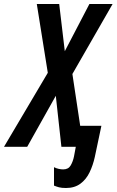

<svg xmlns="http://www.w3.org/2000/svg" viewBox="-78 -734 583 960"><path d="M252 206Q230 206 217 202.5Q204 199 192 194V102Q204 108 216 110.5Q228 113 238 113Q264 113 275.5 93Q287 73 292 48L301 0H229L201 -255L58 0H-58L161 -370L106 -714H218L246 -478L369 -714H485L284 -364L323 -105H429L396 51Q387 92 370 127.5Q353 163 324 184.5Q295 206 252 206Z"/></svg>

Font: Noto Sans ExtraCondensed SemiBold
Style: Italic
Weight: 600
Width: 2
Italic angle: -12°
Designer: Monotype Design Team
Foundry: Monotype Imaging Inc.
Version: Version 2.013; ttfautohint (v1.8.4.7-5d5b)